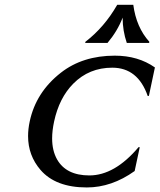

<svg xmlns="http://www.w3.org/2000/svg" viewBox="-20 -782 674 811"><path d="M475.1 -761.7H543Q555.7 -666.5 610.8 -605.5L609.9 -600.6H515.6Q498 -651.9 498 -707.5Q476.6 -651.4 434.1 -600.6H339.8L340.8 -605.5Q420.9 -667 475.1 -761.7ZM346.7 9.8Q214.8 9.8 150.9 -64.5Q98.6 -125.5 98.6 -207Q98.6 -236.8 105.5 -269Q131.8 -392.6 236.8 -474.6Q329.1 -546.9 464.8 -546.9Q563.5 -546.9 634.3 -497.1L608.9 -377L604 -376.5Q562.5 -496.1 454.1 -496.1Q356.4 -496.1 289.6 -428.7Q230 -368.7 208.5 -268.6Q200.2 -230 200.2 -197.3Q200.2 -145.5 221.2 -108.4Q259.8 -41 357.4 -41Q464.4 -41 565.4 -160.6L570.3 -160.2L548.8 -59.6Q451.7 9.8 346.7 9.8Z"/></svg>

Font: Classica
Style: Book Oblique
Weight: 400
Italic angle: -12°
Designer: Wojciech Kalinowski "wmk69" (wmk69@o2.pl)
Foundry: Wojciech Kalinowski "wmk69" (wmk69@o2.pl)
Version: Version 2.1.1; 2021-05-14